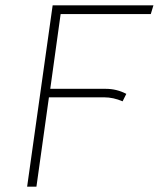

<svg xmlns="http://www.w3.org/2000/svg" viewBox="-20 -702 597 722"><path d="M208 -649 169 -368H377Q419 -368 455 -349L441 -321Q406 -336 372 -336H164L117 0H82L178 -682H557L547 -649Z"/></svg>

Font: FiraGO UltraLight
Style: Italic
Weight: 200
Italic angle: -8°
Designer: bBox Type GmbH
Foundry: bBox Type GmbH
Version: Version 1.001